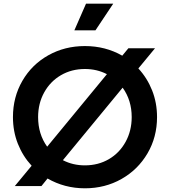

<svg xmlns="http://www.w3.org/2000/svg" viewBox="-20 -1006 918 1038"><path d="M237 -41 204 0H60L151 -110Q103 -162 76.5 -229Q50 -296 50 -373Q50 -481 101 -569Q152 -657 241 -707Q330 -757 439 -757Q550 -757 641 -705L674 -745H818L728 -636Q776 -584 802.5 -517Q829 -450 829 -373Q829 -265 777.5 -177Q726 -89 637 -38.5Q548 12 439 12Q329 12 237 -41ZM235 -213 558 -605Q504 -633 439 -633Q367 -633 309.5 -599.5Q252 -566 219 -506.5Q186 -447 186 -373Q186 -281 235 -213ZM439 -112Q511 -112 568.5 -145.5Q626 -179 659 -239Q692 -299 692 -373Q692 -464 643 -532L320 -140Q374 -112 439 -112ZM445 -986H592L496 -842H382Z"/></svg>

Font: Evergrow Sans
Style: Bold
Weight: 700
Foundry: 10Web
Version: Version 1.000